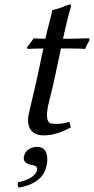

<svg xmlns="http://www.w3.org/2000/svg" viewBox="-20 -605 427 872"><path d="M147.9 62Q189.5 62 194.3 107.4Q196.3 126 191.4 147.9Q175.8 221.2 84 243.2Q74.2 245.6 64.5 247.1Q58.6 238.3 61.5 223.1Q126.5 209.5 144.5 177.7Q147 173.3 147.9 169.9Q152.3 148.4 128.4 145Q125 144.5 122.6 144Q83.5 136.7 88.4 106.9Q88.9 105.5 88.9 105Q95.2 75.2 127.9 64.9Q138.2 62 147.9 62ZM186 -429.2Q192.9 -460.9 205.1 -506.3Q213.9 -540 217.3 -557.1L220.2 -560.1Q240.7 -563 285.2 -581.1Q291 -583.5 295.4 -585Q303.7 -585 302.7 -577.1Q302.2 -575.7 302.2 -575.2Q283.2 -509.3 266.1 -429.2H313Q332.5 -429.2 383.8 -431.2L387.2 -423.8Q375 -403.3 366.2 -382.8Q345.7 -384.8 294.9 -384.8H256.8L230 -258.8Q222.7 -223.6 209.5 -170.4Q201.7 -138.2 198.7 -126Q183.1 -51.8 211.9 -44.4Q213.9 -43.9 214.4 -43.9Q252.4 -38.1 294.9 -51.8L301.8 -26.9Q236.3 10.3 177.7 9.8Q124 9.8 110.4 -35.2Q104 -57.6 110.4 -85.9Q112.8 -98.1 123 -141.1Q140.1 -213.4 147.9 -248L176.8 -384.8Q129.9 -384.3 105.5 -382.8L102.1 -390.1Q121.1 -412.6 132.8 -431.2Q147 -429.2 186 -429.2Z"/></svg>

Font: Linux Biolinum Slanted O
Style: Slanted
Weight: 400
Designer: Philipp H. Poll
Foundry: Philipp H. Poll
Version: Version 1.0.4